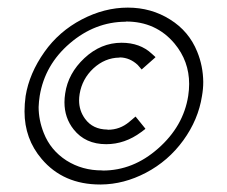

<svg xmlns="http://www.w3.org/2000/svg" viewBox="-20 -740 605 512"><path d="M298.3 -586.4Q259.8 -585.9 229 -557.6Q199.2 -529.8 192.4 -489.7Q190.9 -480.5 190.9 -472.2Q190.9 -444.8 207 -422.9Q227.5 -395 266.1 -394.5Q267.1 -394.5 267.6 -394Q299.8 -394 324.7 -415L340.3 -428.2L341.3 -429.2L342.3 -428.2L367.2 -397.5L367.7 -396.5L366.7 -395.5L356.4 -387.7Q313 -355.5 263.2 -355.5Q207.5 -355.5 176.3 -395Q151.9 -425.8 151.9 -467.3Q151.9 -478.5 153.8 -490.7Q161.6 -544.4 205.1 -585Q249 -626 304.2 -626Q353.5 -626 384.8 -596.7L394 -588.4L394.5 -587.4L393.6 -586.4L358.9 -555.7L357.9 -554.7L356.9 -555.7L347.2 -566.9Q326.2 -586.4 299.8 -586.9Q298.8 -586.4 298.3 -586.4ZM85.9 -484.4Q83.5 -469.2 83 -454.6Q83 -419.9 96.7 -385.3Q114.7 -339.4 157.2 -312Q199.7 -285.2 252.4 -285.6Q252.9 -285.6 253.9 -285.2Q335 -285.2 401.4 -343.8Q469.2 -403.3 481.9 -484.4Q484.4 -501 484.4 -516.1Q484.4 -577.1 445.3 -624Q396 -682.6 316.4 -682.6Q315.9 -682.6 314.9 -682.1Q232.9 -681.6 166.3 -624.5Q99.6 -567.4 85.9 -484.4ZM98.6 -601.6Q137.2 -656.2 197.8 -688Q258.3 -719.7 320.8 -719.7Q383.3 -719.7 433.6 -688Q483.9 -656.7 505.9 -602.1Q521.5 -564 522 -521.5Q522 -502.9 518.6 -483.9Q508.8 -420.9 468.8 -365.7Q428.7 -310.5 369.1 -279.3Q310.5 -248.5 249 -248Q248 -248 247.1 -248Q148.9 -248 91.3 -315.9Q45.4 -369.6 45.4 -442.9Q45.4 -462.4 48.3 -483.9Q58.1 -544.4 98.6 -601.6Z"/></svg>

Font: MAUL Condensed Light Italic
Style: Light Italic
Weight: 300
Italic angle: -12°
Designer: MAUL
Version: Version 1.0; 2020; ttfautohint (v1.8.3)